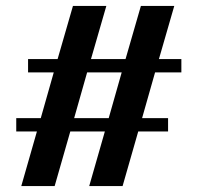

<svg xmlns="http://www.w3.org/2000/svg" viewBox="-20 -630 667 650"><path d="M227 -610 175 -430H75V-385H162L118 -230H35V-185H105L52 0H165L218 -185H335L282 0H395L448 -185H549V-230H461L505 -385H594V-430H518L570 -610H457L405 -430H288L340 -610ZM231 -230 275 -385H392L348 -230Z"/></svg>

Font: Sprat Condensed Black
Style: Regular
Weight: 900
Designer: Ethan Nakache
Foundry: Collletttivo
Version: Version 2.000;Glyphs 3.2 (3217)